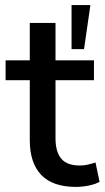

<svg xmlns="http://www.w3.org/2000/svg" viewBox="-20 -725 411 754"><path d="M279 9Q187 9 142 -38Q97 -85 97 -174V-410H2V-488H97V-635H198V-488H349V-410H198V-182Q198 -129 220.5 -102Q243 -75 294 -75Q310 -75 325 -78.5Q340 -82 355 -87L371 -11Q356 -2 329.5 3.5Q303 9 279 9ZM261 -532V-705H335L310 -532Z"/></svg>

Font: Nunito Sans SemiBold
Style: Regular
Weight: 600
Designer: Vernon Adams
Foundry: Vernon Adams
Version: Version 3.101; ttfautohint (v1.8.4.7-5d5b);gftools[0.9.27]